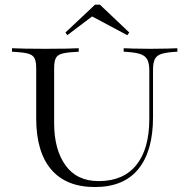

<svg xmlns="http://www.w3.org/2000/svg" viewBox="-20 -773 793 805"><path d="M377.9 11.2Q257.3 11.2 194.6 -62.5Q131.8 -136.2 131.8 -276.9V-486.8Q131.8 -515.1 124.5 -529.3Q117.2 -543.5 95.5 -548.8Q73.7 -554.2 30.3 -556.2V-570.8Q50.3 -569.8 85 -569.1Q119.6 -568.4 168.5 -568.4Q220.2 -568.4 256.1 -569.1Q292 -569.8 310.1 -570.8V-556.2Q266.1 -554.2 243.9 -549.1Q221.7 -543.9 214.4 -530Q207 -516.1 207 -486.8V-256.8Q207 -146 254.6 -79.8Q302.2 -13.7 393.6 -13.7Q497.1 -13.7 551.5 -81.1Q606 -148.4 606 -274.4V-477.5Q606 -508.8 596.7 -524.9Q587.4 -541 564.2 -547.6Q541 -554.2 498.5 -556.2V-570.8Q513.2 -570.3 541.5 -569.3Q569.8 -568.4 611.3 -568.4Q654.8 -568.4 682.4 -569.3Q710 -570.3 723.6 -570.8V-556.2Q682.1 -554.2 659.9 -547.9Q637.7 -541.5 629.6 -525.9Q621.6 -510.3 621.6 -480.5V-281.7Q621.6 -140.1 560.3 -64.5Q499 11.2 377.9 11.2ZM522 -636.7 513.7 -625.5 366.2 -704.1 262.2 -625.5 254.4 -636.7 378.4 -753.4H398.9Z"/></svg>

Font: Bacasime Antique
Style: Regular
Weight: 400
Designer: The DocRepair Project, Claus Eggers Sørensen
Foundry: Google
Version: Version 2.000